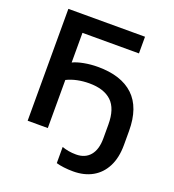

<svg xmlns="http://www.w3.org/2000/svg" viewBox="-157 -826 1029 1137"><g transform="rotate(20 357.5 -257.5)"><path d="M433 190Q403 190 374.5 186.5Q346 183 326 177V75Q345 82 367.5 86Q390 90 415 90Q472 90 503.5 52.5Q535 15 535 -55V-142Q535 -242 487 -287.5Q439 -333 346 -333Q307 -333 271 -325.5Q235 -318 205 -303V0H78V-705H561V-600H205V-413Q231 -426 273.5 -434Q316 -442 361 -442Q508 -442 585.5 -369Q663 -296 663 -148V-60Q663 20 634.5 76Q606 132 554.5 161Q503 190 433 190Z"/></g></svg>

Font: Mulish ExtraLight
Style: Regular
Weight: 200
Designer: Vernon Adams
Foundry: Vernon Adams
Version: Version 3.603